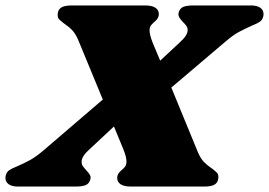

<svg xmlns="http://www.w3.org/2000/svg" viewBox="-66 -686 989 706"><path d="M903 -635Q903 -629 902 -626Q899 -613 890 -606.5Q881 -600 861 -592Q834 -580 812.5 -568.5Q791 -557 763 -533L564 -364L661 -128Q671 -104 683.5 -91Q696 -78 714 -66Q727 -56 732 -50.5Q737 -45 737 -35Q737 -17 725 -8.5Q713 0 685 0H416Q390 0 377.5 -8.5Q365 -17 365 -31Q365 -37 366 -40Q368 -47 373 -52.5Q378 -58 383 -62Q391 -69 395 -75Q399 -81 399 -92Q399 -109 388 -136L353 -221L262 -136Q234 -111 234 -91Q234 -82 238 -76Q242 -70 251 -60Q260 -51 264.5 -43Q269 -35 266 -26Q262 -11 249.5 -5.5Q237 0 210 0H1Q-22 0 -34 -8.5Q-46 -17 -46 -31Q-46 -37 -45 -40Q-42 -53 -33 -59.5Q-24 -66 -4 -74Q24 -86 45.5 -98Q67 -110 94 -133L312 -320L222 -538Q212 -562 199.5 -575Q187 -588 169 -600Q156 -610 151 -615.5Q146 -621 146 -631Q146 -649 158 -657.5Q170 -666 198 -666H467Q493 -666 505.5 -657.5Q518 -649 518 -635Q518 -629 517 -626Q515 -619 510 -613.5Q505 -608 500 -604Q492 -597 488 -591Q484 -585 484 -574Q484 -558 495 -530L523 -463L595 -530Q624 -556 624 -575Q624 -584 619.5 -590.5Q615 -597 606 -606Q604 -608 598.5 -614.5Q593 -621 591 -627.5Q589 -634 591 -640Q595 -655 607.5 -660.5Q620 -666 647 -666H856Q879 -666 891 -657.5Q903 -649 903 -635Z"/></svg>

Font: Shrikhand
Style: Regular
Weight: 400
Italic angle: -14°
Designer: Jonny Pinhorn
Foundry: Jonny Pinhorn
Version: Version 1.001;PS 1.001;hotconv 1.0.88;makeotf.lib2.5.647800